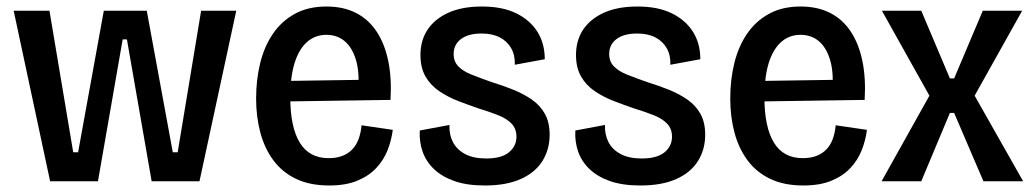

<svg xmlns="http://www.w3.org/2000/svg" viewBox="-20 -557 3182 590"><path d="M134 0 22 -524H132L205 -89H220L299 -524H431L511 -89H526L598 -524H706L593 0H446L370 -436H357L281 0Z M992 13Q932 13 889.5 -7.5Q847 -28 820 -64.5Q793 -101 780 -149.5Q767 -198 767 -254Q767 -312 779.5 -363Q792 -414 818.5 -453Q845 -492 886 -514.5Q927 -537 983 -537Q1035 -537 1073.5 -517.5Q1112 -498 1137 -460.5Q1162 -423 1173 -370Q1184 -317 1180 -250L841 -245V-308L1109 -312L1081 -281Q1085 -338 1073 -375.5Q1061 -413 1038 -431.5Q1015 -450 983 -450Q948 -450 923 -427.5Q898 -405 885 -362.5Q872 -320 872 -258Q872 -167 901 -119Q930 -71 990 -71Q1014 -71 1032 -78Q1050 -85 1062.5 -98Q1075 -111 1082 -130Q1089 -149 1091 -172L1187 -158Q1183 -126 1171 -95.5Q1159 -65 1136 -40.5Q1113 -16 1077.5 -1.5Q1042 13 992 13Z M1470 13Q1415 13 1376.5 -0.5Q1338 -14 1313.5 -37.5Q1289 -61 1278.5 -91.5Q1268 -122 1270 -156L1361 -173Q1360 -143 1372 -120Q1384 -97 1409.5 -83.5Q1435 -70 1474 -70Q1521 -70 1544 -89Q1567 -108 1567 -137Q1567 -161 1552.5 -176.5Q1538 -192 1512 -202.5Q1486 -213 1450 -224Q1418 -235 1387 -247Q1356 -259 1329.5 -277Q1303 -295 1287.5 -322Q1272 -349 1272 -388Q1272 -433 1294 -466Q1316 -499 1358 -518Q1400 -537 1461 -537Q1523 -537 1565.5 -516.5Q1608 -496 1631 -460Q1654 -424 1654 -375L1562 -358Q1563 -387 1551 -408.5Q1539 -430 1516 -442Q1493 -454 1460 -454Q1419 -454 1396.5 -437Q1374 -420 1374 -391Q1374 -368 1388.5 -353Q1403 -338 1429.5 -327.5Q1456 -317 1490 -305Q1526 -294 1558 -281Q1590 -268 1615 -250.5Q1640 -233 1654.5 -207Q1669 -181 1669 -143Q1669 -98 1647 -62.5Q1625 -27 1580.5 -7Q1536 13 1470 13Z M1948 13Q1893 13 1854.5 -0.5Q1816 -14 1791.5 -37.5Q1767 -61 1756.5 -91.5Q1746 -122 1748 -156L1839 -173Q1838 -143 1850 -120Q1862 -97 1887.5 -83.5Q1913 -70 1952 -70Q1999 -70 2022 -89Q2045 -108 2045 -137Q2045 -161 2030.5 -176.5Q2016 -192 1990 -202.5Q1964 -213 1928 -224Q1896 -235 1865 -247Q1834 -259 1807.5 -277Q1781 -295 1765.5 -322Q1750 -349 1750 -388Q1750 -433 1772 -466Q1794 -499 1836 -518Q1878 -537 1939 -537Q2001 -537 2043.5 -516.5Q2086 -496 2109 -460Q2132 -424 2132 -375L2040 -358Q2041 -387 2029 -408.5Q2017 -430 1994 -442Q1971 -454 1938 -454Q1897 -454 1874.5 -437Q1852 -420 1852 -391Q1852 -368 1866.5 -353Q1881 -338 1907.5 -327.5Q1934 -317 1968 -305Q2004 -294 2036 -281Q2068 -268 2093 -250.5Q2118 -233 2132.5 -207Q2147 -181 2147 -143Q2147 -98 2125 -62.5Q2103 -27 2058.5 -7Q2014 13 1948 13Z M2449 13Q2389 13 2346.5 -7.5Q2304 -28 2277 -64.5Q2250 -101 2237 -149.5Q2224 -198 2224 -254Q2224 -312 2236.5 -363Q2249 -414 2275.5 -453Q2302 -492 2343 -514.5Q2384 -537 2440 -537Q2492 -537 2530.5 -517.5Q2569 -498 2594 -460.5Q2619 -423 2630 -370Q2641 -317 2637 -250L2298 -245V-308L2566 -312L2538 -281Q2542 -338 2530 -375.5Q2518 -413 2495 -431.5Q2472 -450 2440 -450Q2405 -450 2380 -427.5Q2355 -405 2342 -362.5Q2329 -320 2329 -258Q2329 -167 2358 -119Q2387 -71 2447 -71Q2471 -71 2489 -78Q2507 -85 2519.5 -98Q2532 -111 2539 -130Q2546 -149 2548 -172L2644 -158Q2640 -126 2628 -95.5Q2616 -65 2593 -40.5Q2570 -16 2534.5 -1.5Q2499 13 2449 13Z M2689 0 2836 -263 2690 -524H2811L2899 -316H2912L3000 -524H3121L2975 -263L3124 0H3002L2912 -210H2899L2811 0Z"/></svg>

Font: Bricolage Grotesque SemiCondensed Medium
Style: Regular
Weight: 500
Width: 4
Designer: Mathieu Triay
Foundry: Atelier Triay
Version: Version 1.001;gftools[0.9.33.dev8+g029e19f]